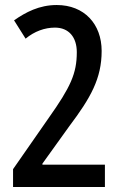

<svg xmlns="http://www.w3.org/2000/svg" viewBox="-20 -745 481 765"><path d="M32 0H398V-89H149V-93L256 -242C341 -355 385 -432 385 -542C385 -649 316 -725 206 -725C136 -725 82 -696 36 -664L82 -591C117 -620 158 -635 199 -635C254 -635 286 -597 286 -537C286 -452 261 -398 174 -275L32 -71Z"/></svg>

Font: Noto Sans Malayalam ExtraCondensed Medium
Style: Regular
Weight: 500
Width: 2
Designer: Jelle Bosma - Monotype Design Team
Foundry: Monotype Imaging Inc.
Version: Version 2.104